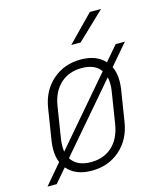

<svg xmlns="http://www.w3.org/2000/svg" viewBox="-120 -873 839 992"><g transform="rotate(-15 300.0 -377.5)"><path d="M368 -645H318L455 -785H515ZM590 -590 495 -479Q511 -447 511 -400Q511 -381 508 -360L481 -190Q467 -99 405 -44.5Q343 10 254 10Q166 10 122 -43L59 30H10L101 -77Q88 -107 88 -149Q88 -169 91 -190L118 -360Q132 -451 194 -505.5Q256 -560 345 -560Q429 -560 473 -511L541 -590ZM141 -190Q138 -171 138 -152Q138 -140 140 -122L440 -472Q410 -516 338 -516Q270 -516 225 -475Q180 -434 168 -360ZM458 -360Q461 -380 461 -396Q461 -419 457 -435L155 -83Q186 -34 261 -34Q330 -34 374.5 -75Q419 -116 431 -190Z"/></g></svg>

Font: JetBrains Mono Extra Light
Style: Italic
Weight: 200
Italic angle: -9°
Monospace: yes
Designer: Philipp Nurullin, Konstantin Bulenkov
Foundry: JetBrains
Version: 2.002